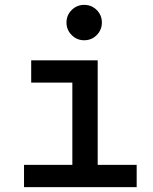

<svg xmlns="http://www.w3.org/2000/svg" viewBox="-20 -764 626 784"><path d="M275.4 0V-488.3H378.9V0ZM78.1 0V-90.8H285.2V0ZM369.1 0V-90.8H538.1V0ZM107.4 -426.8V-517.6H378.9V-426.8ZM323.7 -599.6Q293.9 -599.6 272.7 -620.8Q251.5 -642.1 251.5 -671.9Q251.5 -702.1 272.7 -723.1Q293.9 -744.1 323.7 -744.1Q354 -744.1 375 -723.1Q396 -702.1 396 -671.9Q396 -642.1 375 -620.8Q354 -599.6 323.7 -599.6Z"/></svg>

Font: Cascadia Code
Style: Regular
Weight: 400
Monospace: yes
Designer: Aaron Bell
Foundry: Saja Typeworks
Version: Version 2106.017